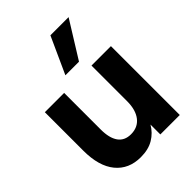

<svg xmlns="http://www.w3.org/2000/svg" viewBox="-220 -859 978 978"><g transform="rotate(-45 269.0 -370.5)"><path d="M210 12Q124 12 75 -47.5Q26 -107 26 -219V-496H165V-232Q165 -171 188 -138.5Q211 -106 257 -106Q307 -106 334.5 -141.5Q362 -177 362 -240V-496H502V0H362V-71Q340 -33 302.5 -10.5Q265 12 210 12ZM233 -555 323 -753H454L331 -555Z"/></g></svg>

Font: Host Grotesk ExtraBold
Style: Regular
Weight: 800
Designer: Doğukan Karapınar
Foundry: Element Type
Version: Version 1.003; ttfautohint (v1.8.4.7-5d5b)